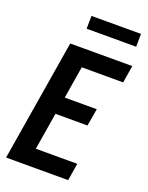

<svg xmlns="http://www.w3.org/2000/svg" viewBox="-168 -1008 844 1093"><g transform="rotate(20 253.5 -462.0)"><path d="M10 0 131 -735H507L490 -630H239L207 -435H401L383 -330H189L152 -105H403L386 0ZM190 -846 191 -924H491L490 -846Z"/></g></svg>

Font: Iosevka Curly Extrabold
Style: Italic
Weight: 800
Italic angle: -9°
Monospace: yes
Designer: Belleve Invis
Foundry: Belleve Invis
Version: Version 22.1.2; ttfautohint (v1.8.4)